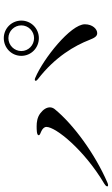

<svg xmlns="http://www.w3.org/2000/svg" viewBox="197 -938 605 1040"><g transform="rotate(-90 500.0 -418.5)"><path d="M813 -511C865 -511 908 -553 908 -606C908 -658 866 -701 813 -701C760 -701 717 -659 717 -606C717 -553 760 -511 813 -511ZM813 -537C774 -537 743 -568 743 -606C743 -644 774 -676 813 -676C851 -676 882 -644 882 -606C882 -568 851 -537 813 -537ZM840 -195C862 -195 888 -220 888 -262C888 -339 701 -487 599 -530C595 -532 591 -533 588 -533C584 -533 582 -531 582 -528C582 -524 586 -520 591 -516C712 -423 773 -315 803 -238C815 -207 824 -195 840 -195ZM17 -136C21 -136 26 -138 31 -140C186 -207 346 -324 429 -426C435 -434 438 -443 438 -451C438 -469 427 -487 406 -503C384 -520 357 -523 336 -523C318 -523 287 -523 287 -512C287 -505 298 -503 310 -497C322 -491 332 -482 332 -470C332 -419 207 -265 25 -157C12 -149 10 -144 10 -140C10 -137 14 -136 17 -136Z"/></g></svg>

Font: Shippori Mincho OTF
Style: Regular
Weight: 400
Designer: FONTDASU
Foundry: FONTDASU / Google Inc. / but / Adobe
Version: Version 3.300;hotconv 1.0.109;makeotfexe 2.5.65596